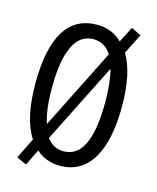

<svg xmlns="http://www.w3.org/2000/svg" viewBox="-119 -836 788 966"><g transform="rotate(15 275.0 -353.0)"><path d="M501 -358Q501 -180 443.5 -85Q386 10 276 10Q202 10 151 -36L110 48L58 25L111 -82Q79 -133 64.5 -201.5Q50 -270 50 -359Q50 -724 276 -724Q353 -724 405 -672L447 -754L498 -729L445 -624Q501 -533 501 -358ZM136 -358Q136 -243 159 -176L369 -595Q335 -649 276 -649Q206 -649 171 -575Q136 -501 136 -358ZM414 -358Q414 -461 396 -527L187 -111Q220 -65 275 -65Q414 -65 414 -358Z"/></g></svg>

Font: Noto Sans Lao ExtraCondensed
Style: Regular
Weight: 400
Width: 2
Designer: Monotype Design Team
Foundry: Monotype Imaging Inc.
Version: Version 2.004; ttfautohint (v1.8.4.7-5d5b)